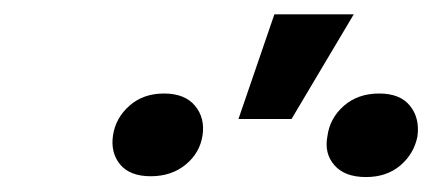

<svg xmlns="http://www.w3.org/2000/svg" viewBox="-20 -852 592 262"><path d="M305.4 -689.6 354.4 -832.4H462.7L377.8 -689.6ZM426.8 -666.2Q430 -690.7 449.2 -707.6Q468.4 -724.4 497.5 -724.4Q525.9 -724.4 539.4 -707.7Q552.9 -691.1 549.7 -666.2Q545.1 -642.4 526.5 -626.4Q507.8 -610.4 479.4 -610.4Q450.3 -610.4 436.3 -626.6Q422.2 -642.8 426.8 -666.2ZM134.2 -667.3Q137.8 -691.1 156.6 -707.7Q175.4 -724.4 203.8 -724.4Q232.2 -724.4 246.1 -707.7Q259.9 -691.1 256.4 -667.3Q252.8 -643.5 233.5 -627.5Q214.1 -611.5 185.7 -611.5Q157.3 -611.5 144 -627.5Q130.7 -643.5 134.2 -667.3Z"/></svg>

Font: Inter UI Medium
Style: Italic
Weight: 500
Italic angle: 9.39999°
Designer: Rasmus Andersson
Foundry: rsms
Version: 3.2;8d6f07862